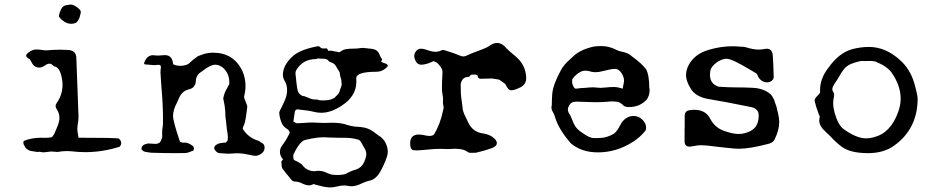

<svg xmlns="http://www.w3.org/2000/svg" viewBox="-20 -659 4142 850"><path d="M171.9 15.6 153.8 12.7Q151.9 13.7 145 13.7Q141.1 13.7 113.3 8.8Q100.6 3.4 93.3 -3.9L85 -19.5Q83.5 -23.4 83.5 -27.3Q83.5 -31.7 85.4 -35.2Q120.1 -49.3 162.1 -49.3L177.7 -48.8Q198.2 -48.8 207.5 -51.3H208Q210.9 -51.3 219.7 -64.9Q223.6 -75.7 228 -84.5Q243.2 -117.7 243.2 -136.7Q243.2 -157.2 231.4 -175.3Q226.1 -182.6 226.1 -189.5Q226.1 -196.3 232.4 -205.1Q256.8 -240.2 256.8 -283.7L256.3 -297.4Q248 -362.8 219.2 -365.2Q207.5 -376.5 203.1 -376.7Q198.7 -377 198.2 -377Q189.5 -377 175.8 -367.2Q165 -359.9 153.8 -359.9Q130.9 -359.9 120.1 -382.8Q113.8 -395 110.8 -397Q95.7 -405.8 95.7 -412.6Q95.7 -419.9 112.3 -430.7Q126 -439.9 140.1 -439.9Q154.3 -439.9 164.3 -438Q174.3 -436 185.5 -436Q214.4 -439 246.6 -439Q261.7 -439 276.9 -438Q315.9 -438 317.9 -404.3Q327.6 -158.2 327.6 -142.6Q327.6 -128.4 325.2 -115Q322.8 -101.6 322.3 -89.4Q322.3 -77.1 325.7 -62Q327.1 -54.2 327.6 -49.3Q482.9 -49.3 505.9 -45.9Q516.6 -36.1 516.6 -25.9Q516.6 -21.5 514.6 -17.1Q512.2 -10.3 507.8 -8.8Q432.1 14.6 358.4 14.6Q327.1 14.6 295.9 10.7Q286.6 9.8 277.3 9.8Q256.3 9.8 234.4 13.7L207.5 11.7Q189.5 13.2 171.9 15.6ZM295.4 -553.7Q279.8 -553.7 265.6 -562.5Q251.5 -571.3 243.7 -582Q241.2 -584.5 241.2 -588.4Q241.2 -596.2 249 -615.7Q258.8 -636.7 280.3 -636.7Q286.1 -638.7 292 -638.7Q311.5 -638.7 334.5 -615.2Q336.9 -612.8 337.9 -604L335.4 -593.8Q332.5 -578.6 324.5 -566.2Q316.4 -553.7 295.4 -553.7Z M1108.9 30.8Q1102.5 30.8 1077.6 25.1Q1052.7 19.5 1028.8 19.5Q1019 19.5 1009.5 20.5Q1000 21.5 991.2 21.5Q980.5 21.5 970.7 20.3Q960.9 19 951.2 18.8Q941.4 18.6 931.2 4.9Q928.2 1 928.2 -5.9Q931.6 -14.6 936.8 -17.6Q941.9 -20.5 947.3 -23.4Q950.7 -24.9 974.1 -27.8Q975.1 -26.9 976.1 -26.9Q980.5 -26.9 987.8 -37.1Q988.8 -43.5 988.8 -50.3Q988.8 -65.9 984.4 -85.9L981.4 -115.2Q977.1 -139.6 977.1 -168Q975.6 -190.9 968.3 -223.1Q973.1 -251 987.3 -271.5V-272.5L995.1 -286.6V-295.9Q995.1 -330.1 972.2 -354.5Q953.6 -372.6 933.1 -372.6Q912.1 -372.6 875.5 -344.2L866.7 -337.9Q846.7 -323.2 846.7 -296.9Q846.7 -287.6 837.4 -274.9Q832.5 -267.6 814 -262.7Q785.2 -255.4 771.5 -222.7Q768.6 -215.3 764.2 -206.1Q746.1 -172.9 746.1 -145.5Q746.1 -121.6 776.9 -31.2Q785.6 -27.3 792.5 -27.3L798.3 -27.8Q814 -27.8 835.4 -11.7L838.9 -2.9Q838.9 1 836.4 6.8Q833.5 9.8 825.7 11.2Q812 18.1 797.9 18.6L755.4 19Q702.6 19 649.4 17.1Q637.2 16.1 617.2 11.7L606.9 3.4L606.4 -1Q606.4 -18.6 635.3 -23.9L668 -22Q676.8 -22.5 679.2 -23.9Q681.6 -25.4 688.5 -28.8Q696.3 -43 698.2 -51.3L697.8 -70.3Q697.8 -87.4 700.2 -97.7Q701.7 -104.5 701.7 -128.9Q701.7 -194.8 694.3 -278.3Q690.4 -328.6 690.4 -337.4L690.9 -348.6Q692.4 -356 692.4 -361.3Q692.4 -372.1 682.1 -372.1Q677.7 -372.1 670.4 -371.1L662.1 -370.6Q659.2 -370.6 621.6 -374Q618.2 -375.5 618.2 -377.4V-380.9Q630.4 -414.6 657.2 -414.6Q669.4 -413.1 681.2 -413.1L710 -415Q743.2 -415 746.6 -374.5Q759.8 -367.7 778.8 -367.7Q797.4 -367.7 813.5 -375.5Q836.4 -397 850.1 -405.8Q856 -411.6 870.1 -415.5Q894.5 -425.8 922.9 -425.8Q1015.1 -425.8 1053.7 -343.3Q1066.9 -311.5 1066.9 -279.3Q1066.9 -256.3 1060.5 -231Q1060.5 -225.1 1064.9 -215.3Q1074.7 -192.9 1074.7 -186Q1066.9 -118.7 1060.5 -106.4Q1055.7 -97.2 1054.2 -89.4Q1078.6 -48.8 1127 -34.7L1135.7 -27.8Q1151.4 -22.5 1151.4 -5.9Q1151.4 13.2 1133.8 23.4Q1122.6 30.8 1108.9 30.8Z M1472.2 115.7Q1502 115.7 1514.2 108.9Q1533.7 97.7 1555.2 91.8Q1580.6 83.5 1591.1 60.5Q1601.6 37.6 1601.6 23.9Q1601.6 11.7 1595.7 1L1577.6 -31.2Q1574.2 -37.1 1568.4 -40Q1539.6 -48.8 1512.7 -48.8Q1473.1 -48.8 1437 -50.3Q1426.3 -51.3 1415 -51.3Q1387.7 -51.3 1359.9 -45.9L1331.5 -39.6Q1306.6 -33.7 1278.8 25.9Q1278.3 34.7 1278.3 36.6Q1278.3 38.1 1280.8 48.8Q1297.4 55.7 1316.4 68.8Q1336.4 98.1 1372.1 99.1Q1381.3 97.2 1390.1 97.2Q1410.2 97.2 1429.2 107.4Q1445.3 114.3 1455.8 115Q1466.3 115.7 1472.2 115.7ZM1411.6 -214.4Q1440.4 -215.3 1449.7 -220.7Q1455.1 -223.6 1458.3 -224.6Q1461.4 -225.6 1464.4 -230Q1484.4 -247.1 1484.4 -259.3Q1488.8 -269.5 1492.7 -282.7Q1492.7 -286.6 1491.7 -296.1Q1490.7 -305.7 1490.7 -306.6Q1485.4 -320.8 1483.4 -339.8Q1472.7 -356 1466.6 -367.4Q1460.4 -378.9 1439.9 -385.3Q1435.1 -387.2 1432.1 -392.6Q1423.8 -398.9 1413.6 -398.9Q1396.5 -398.9 1386.7 -400.4Q1383.3 -397.9 1379.4 -397.5Q1318.8 -397.5 1290 -345.7Q1288.1 -338.9 1288.1 -333Q1288.1 -328.6 1289.1 -324.7Q1294.9 -260.7 1300.3 -251.5Q1311.5 -232.9 1328.6 -232.9Q1358.4 -219.7 1367.4 -219Q1376.5 -218.3 1383.3 -218.3Q1388.7 -218.3 1390.6 -215.8Q1400.4 -214.4 1411.6 -214.4ZM1441.4 170.9Q1418.9 169.9 1397 163.6Q1388.2 161.1 1378.9 159.2Q1376.5 158.7 1374.3 157.7Q1372.1 156.7 1370.8 156.2Q1369.6 155.8 1368.7 155.8Q1357.4 161.6 1347.7 161.6Q1335.4 161.6 1316.9 152.8Q1301.3 145 1284.2 144.5Q1276.4 144.5 1269 135.7Q1237.8 98.1 1229 85.4Q1226.6 80.1 1225.6 56.2L1232.9 46.4Q1219.2 31.2 1219.2 13.2Q1219.7 -4.4 1231.4 -18.1Q1249.5 -42.5 1262.2 -70.3Q1262.2 -70.8 1262.7 -70.8Q1262.7 -73.7 1261.7 -75.7Q1258.3 -83.5 1252.9 -86.9Q1232.9 -98.6 1226.1 -116.7Q1216.3 -142.6 1216.3 -162.1Q1216.3 -164.6 1226.1 -183.1Q1235.8 -201.7 1243.4 -220.9Q1251 -240.2 1251 -262.2Q1251 -283.2 1238.8 -303.7Q1232.4 -315.4 1232.4 -327.6Q1232.4 -371.6 1278.3 -412.1Q1311.5 -440.4 1388.2 -454.6Q1394.5 -454.6 1400.9 -446.8Q1403.3 -444.3 1415.5 -444.3L1421.4 -444.8Q1424.8 -444.8 1427.7 -444.3L1433.6 -434.1L1446.3 -434.6Q1474.1 -429.7 1476.8 -428.7Q1479.5 -427.7 1483.4 -427.7Q1498 -439.5 1513.2 -441.7Q1528.3 -443.8 1548.8 -443.8Q1560.5 -443.8 1569.6 -445.3Q1578.6 -446.8 1586.9 -446.8Q1593.8 -446.8 1600.8 -445.6Q1607.9 -444.3 1616.2 -443.8Q1627.9 -443.4 1638.9 -439.7Q1649.9 -436 1657.2 -423.8L1667.5 -401.4Q1671.9 -400.9 1671.9 -397.5Q1671.9 -394.5 1668.5 -389.2L1668 -384.8L1692.4 -375.5Q1696.8 -370.6 1696.8 -367.7L1696.3 -365.7Q1675.8 -341.3 1646 -341.3Q1557.1 -341.3 1557.1 -312L1557.6 -297.4Q1557.6 -233.4 1493.7 -191.9Q1445.8 -159.7 1402.3 -159.7Q1384.3 -159.7 1366.5 -164.6Q1348.6 -169.4 1297.9 -174.8Q1285.6 -174.8 1284.7 -160.6Q1283.2 -148.4 1280.8 -134.8L1278.8 -121.1Q1280.8 -120.1 1283.4 -118.4Q1286.1 -116.7 1289.6 -115Q1293 -113.3 1296.4 -113.3Q1313.5 -113.8 1331.1 -115.2Q1346.7 -116.7 1362.3 -116.7Q1374.5 -116.7 1387.5 -115.7Q1400.4 -114.7 1414.1 -114.7Q1423.3 -114.7 1432.4 -115.2Q1441.4 -115.7 1449.7 -115.7Q1490.7 -115.7 1517.1 -106Q1539.6 -98.6 1564 -97.7Q1579.6 -96.7 1594.7 -93.8Q1620.6 -87.4 1642.1 -69.3Q1648.4 -64 1654.8 -60.1Q1678.2 -45.9 1687.5 -25.1Q1696.8 -4.4 1696.8 11.7Q1696.8 22 1693.8 32.2Q1680.7 72.8 1658.7 108.9Q1651.9 119.6 1640.9 128.7Q1629.9 137.7 1618.2 140.1Q1600.6 144 1584 151.9Q1556.6 165.5 1537.1 165.5Q1528.3 165.5 1519.8 163.8Q1511.2 162.1 1502.9 162.1Q1489.3 162.1 1473.4 166.3Q1457.5 170.4 1441.4 170.9Z M2062.5 17.6Q2055.7 17.6 2052.2 14.6Q2036.1 3.9 2021.2 1.7Q2006.3 -0.5 1994.6 -0.5Q1987.3 -0.5 1979.7 0.2Q1972.2 1 1964.8 1Q1957.5 1 1950.7 0.5L1928.2 0Q1899.9 0 1871.6 3.4Q1838.9 6.8 1823.2 6.8Q1809.1 6.8 1803.7 2.9Q1795.9 -2.9 1795.9 -24.9Q1795.9 -61.5 1831.1 -63.5Q1844.2 -63.5 1857.9 -60.5Q1868.7 -58.1 1879.4 -57.1Q1896.5 -57.1 1902.3 -64.9Q1929.2 -110.8 1940.4 -165.5L1944.3 -181.6L1940.9 -202.6L1941.4 -217.3Q1941.4 -229.5 1939 -241.7Q1936.5 -253.9 1936.5 -266.1Q1936.5 -294.4 1939 -339.8Q1939 -354.5 1926.3 -368.7Q1912.1 -387.7 1897.9 -387.7H1897.5Q1895.5 -386.2 1889.6 -383.8Q1863.8 -372.6 1844.7 -372.6Q1828.1 -372.6 1819.8 -389.2Q1814 -400.9 1814 -411.1Q1814 -426.3 1827.6 -438.5Q1834.5 -443.4 1845.2 -443.4Q1853 -443.4 1866.7 -439Q1891.6 -429.7 1908.2 -429.7Q1921.9 -429.7 1936.5 -437Q1938.5 -438 1941.9 -438Q1944.8 -438 1965.3 -431.2Q1991.7 -423.3 2016.6 -412.6Q2024.4 -409.2 2031.2 -409.2Q2040.5 -409.2 2055.2 -417Q2061.5 -420.4 2068.4 -422.9Q2131.8 -445.8 2144 -454.1Q2163.1 -468.8 2180.7 -468.8Q2203.1 -468.8 2222.7 -444.8Q2234.9 -432.1 2248.3 -421.6Q2261.7 -411.1 2273.4 -399.4Q2308.1 -364.3 2309.6 -313.5Q2309.6 -281.2 2275.4 -268.6Q2256.8 -259.3 2242.2 -259.3Q2229.5 -259.3 2217.8 -286.1Q2211.4 -292.5 2189.5 -306.6L2158.2 -311.5Q2118.2 -311 2115.5 -310.5Q2112.8 -310.1 2110.4 -310.1Q2106 -310.1 2102.1 -311.5Q2095.7 -313.5 2094.2 -324.7Q2094.2 -325.7 2091.8 -326.7Q2089.4 -327.6 2086.2 -328.1Q2083 -328.6 2080.6 -329.1Q2076.2 -329.1 2072.3 -328.6Q2068.4 -328.1 2065.4 -328.1L2056.2 -318.8Q2024.4 -318.8 2019.5 -285.6Q2019.5 -238.8 2022.5 -223.6Q2023.9 -216.8 2027.3 -187Q2027.3 -166.5 2043.9 -135.7L2052.2 -118.2Q2072.8 -72.8 2121.1 -67.9Q2147.9 -64 2168.5 -46.4Q2179.7 -34.7 2179.7 -25.4Q2179.7 -12.7 2159.7 -3.9Q2124 8.8 2087.4 17.1Z M2736.3 -266.1 2741.7 -293Q2742.7 -297.4 2742.7 -302.2Q2742.7 -312 2738.3 -322.8Q2724.1 -354 2702.1 -354Q2689.9 -354 2677 -350.6Q2664.1 -347.2 2648.4 -344.2Q2632.3 -339.4 2617.2 -339.4Q2608.9 -339.4 2600.6 -340.8Q2583.5 -346.2 2571.3 -346.2Q2548.8 -346.2 2524.9 -322.3Q2513.2 -311 2512.9 -304.9Q2512.7 -298.8 2512.7 -298.3Q2512.7 -287.6 2517.8 -277.6Q2522.9 -267.6 2526.4 -267.1Q2529.8 -266.6 2532.2 -266.6Q2536.1 -266.6 2541.5 -267.8Q2546.9 -269 2569.8 -270Q2587.4 -272 2606 -272.5Q2614.7 -272.5 2623 -271.2Q2631.3 -270 2639.6 -270Q2651.9 -270.5 2665 -272Q2682.6 -273.9 2701.2 -273.9Q2716.3 -272.9 2731 -268.1ZM2627 15.6Q2554.7 15.6 2507.3 -24.4Q2451.2 -88.4 2436 -144.5Q2433.1 -154.3 2427.2 -163.8Q2421.4 -173.3 2421.4 -183.6Q2421.4 -189 2422.9 -194.3Q2422.9 -218.3 2424.8 -242.7Q2428.2 -284.7 2463.9 -349.6Q2476.6 -372.6 2499 -392.1L2511.7 -403.8Q2533.7 -426.8 2565.9 -439.9Q2602.1 -453.6 2621.1 -454.3Q2640.1 -455.1 2643.1 -455.1Q2676.3 -455.1 2709.5 -438Q2720.7 -432.1 2732.9 -430.2Q2756.3 -425.3 2768.6 -417Q2777.8 -408.7 2787.6 -401.9Q2817.4 -380.4 2839.4 -354Q2854.5 -328.1 2854.5 -268.6Q2856 -268.6 2856 -261.7Q2856 -236.3 2843.3 -218.3Q2812.5 -185.1 2765.1 -185.1Q2748.5 -185.1 2741.2 -190.9Q2726.1 -206.5 2712.6 -208.3Q2699.2 -210 2689.5 -210Q2679.2 -210 2668.5 -208.5Q2641.6 -206.5 2614.3 -206.5Q2604 -206.5 2534.2 -209Q2525.4 -209 2516.4 -206.8Q2507.3 -204.6 2500 -192.4Q2494.1 -183.1 2494.1 -174.3Q2494.1 -162.1 2503.9 -150.4Q2509.3 -138.7 2513.7 -127.4Q2519 -112.3 2526.9 -99.6Q2537.6 -84.5 2554.7 -73.2Q2589.4 -47.9 2607.9 -47.9H2629.9Q2667.5 -47.9 2699.7 -68.4Q2713.9 -81.1 2722.7 -99.6L2732.4 -116.7Q2753.9 -145.5 2784.7 -145.5Q2817.9 -145.5 2836.9 -111.3Q2840.3 -104 2840.3 -92.3Q2840.3 -84 2835.9 -78.6Q2812.5 -50.3 2781.7 -30.8Q2709 15.6 2627 15.6Z M3252.4 -0.5Q3231.9 -0.5 3210.4 -3.4Q3202.6 -4.4 3194.3 -4.9Q3173.3 -6.8 3151.9 -9.8Q3105.5 -16.1 3084 -16.1Q3070.3 -16.1 3056.2 -13.2Q3037.6 -9.8 3032.2 -9.8Q3011.2 -9.8 3010.7 -33.2V-89.4H3011.2V-147.9Q3012.2 -168.9 3034.7 -171.4Q3044.9 -172.9 3054.2 -172.9Q3104.5 -172.9 3124.5 -132.8Q3145 -94.2 3184.1 -80.1Q3223.1 -65.9 3249.5 -65.9Q3263.7 -65.9 3276.9 -69.3Q3306.6 -77.1 3321.3 -93.3Q3338.9 -113.3 3338.9 -147.5Q3338.9 -177.2 3307.1 -184.6Q3190.4 -208.5 3110.4 -221.7Q3058.6 -232.4 3037.8 -266.6Q3017.1 -300.8 3017.1 -325.7Q3017.1 -345.7 3026.4 -366.2Q3048.3 -411.6 3099.1 -432.1Q3160.2 -454.1 3223.6 -454.1Q3239.3 -454.1 3255.4 -452.6L3263.2 -452.1Q3271 -452.1 3278.3 -450.7Q3314.9 -439.5 3338.4 -439.5Q3352.5 -439.5 3366.7 -442.4L3374.5 -443.4Q3399.4 -443.4 3401.4 -411.1Q3404.3 -364.7 3405.3 -318.4Q3405.3 -307.6 3396 -301Q3386.7 -294.4 3376 -294.4Q3369.1 -294.4 3362.3 -296.9Q3344.2 -303.2 3335.9 -320.8Q3335.9 -321.8 3335.4 -322.3Q3332 -331.5 3327.6 -334.5L3301.8 -349.6Q3220.7 -398.9 3196.3 -398.9Q3187 -398.9 3177.7 -395.5Q3158.2 -388.7 3143.1 -374.5Q3126.5 -358.9 3124.8 -346.4Q3123 -334 3123 -329.1Q3123 -297.4 3144.5 -283.2Q3154.8 -275.9 3164.6 -274.9Q3206.1 -272 3247.6 -272Q3276.9 -272 3306.2 -270.5Q3360.4 -269.5 3392.6 -240.7Q3405.8 -225.6 3411.6 -203.1L3416 -191.4Q3419.4 -180.7 3421.4 -169.9L3424.8 -155.3Q3429.7 -136.7 3429.7 -118.7Q3429.7 -83 3408.7 -40.5Q3401.4 -26.9 3381.3 -22Q3297.9 -0.5 3252.4 -0.5Z M3823.2 19Q3744.6 19 3706.5 -9.3Q3680.7 -28.8 3660.2 -51.3Q3648.9 -63 3636.7 -74.2Q3606.9 -100.1 3606.9 -125.5Q3606.9 -133.8 3609.4 -143.1L3605.5 -151.4L3600.1 -166.5Q3591.8 -188 3586.9 -211.4L3586.4 -214.8Q3586.4 -222.7 3599.6 -235.8Q3602.1 -237.8 3604.2 -240.7Q3606.4 -243.7 3609.4 -247.1L3610.8 -249L3610.4 -258.8Q3610.4 -311 3645.5 -356.4Q3693.8 -425.3 3752.9 -441.4Q3790 -451.2 3827.1 -451.2Q3900.4 -451.2 3964.4 -393.1Q4009.3 -353.5 4027.8 -290Q4042.5 -238.3 4042.5 -220.7Q4041.5 -88.9 3939.5 -15.1Q3893.1 19 3823.2 19ZM3815.4 -46.4Q3831.5 -46.4 3848.1 -51.3Q3923.8 -70.3 3956.5 -164.1Q3967.3 -193.4 3967.3 -222.7Q3967.3 -279.3 3927.7 -336.9Q3907.7 -365.2 3858.4 -385.3Q3849.1 -389.2 3832.5 -389.2L3807.6 -388.7Q3797.4 -388.7 3793 -389.2Q3765.1 -383.8 3743.2 -374Q3726.1 -365.7 3714.8 -351.1Q3703.6 -336.4 3693.8 -318.4Q3687.5 -307.1 3678.7 -294.4Q3664.6 -273.9 3664.6 -264.6Q3664.6 -257.8 3669.9 -250.5Q3672.9 -245.1 3672.9 -239.3Q3672.9 -233.9 3671.4 -228Q3668.5 -214.4 3668.5 -200.7Q3668.5 -184.1 3674.3 -162.1Q3689.9 -105.5 3714.8 -87.4Q3771.5 -46.4 3815.4 -46.4Z"/></svg>

Font: X Typewriter
Style: Regular
Weight: 400
Monospace: yes
Designer: GGBot
Version: 0.50